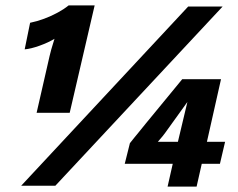

<svg xmlns="http://www.w3.org/2000/svg" viewBox="-20 -685 879 708"><path d="M115 -269 163 -479Q165 -488 169 -502.5Q173 -517 177 -529Q181 -541 181 -542Q158 -528 126 -516.5Q94 -505 71 -503L91 -601Q116 -606 143 -616Q170 -626 193.5 -639Q217 -652 233 -665H329L237 -269ZM58 0 674 -661H801L184 0ZM598 3 617 -81H440L459 -157Q468 -169 474.5 -176.5Q481 -184 490.5 -196Q500 -208 518 -230L652 -393H795L743 -162H810L791 -81H724L705 3ZM562 -162H636L671 -309L589 -195Q584 -188 579 -182Q574 -176 570 -171.5Q566 -167 562 -162Z"/></svg>

Font: Kantumruy Pro
Style: Italic
Weight: 400
Italic angle: -13°
Designer: Sovichet Tep
Foundry: Sovichet Tep
Version: Version 1.002